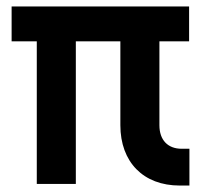

<svg xmlns="http://www.w3.org/2000/svg" viewBox="-20 -570 640 595"><path d="M567 5V-109H543C500 -109 474 -136 474 -182V-442H566V-550H16V-442H94V0H215V-442H353V-182C353 -68 424 5 537 5Z"/></svg>

Font: Tekne LDO
Style: Bold
Weight: 700
Monospace: yes
Designer: Alessio Laiso, Mario Rullo, Paolo Rosset
Foundry: Alessio Laiso
Version: Version 1.000;hotconv 1.0.109;makeotfexe 2.5.65596